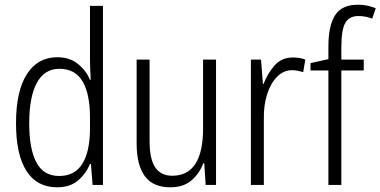

<svg xmlns="http://www.w3.org/2000/svg" viewBox="-20 -785 1615 815"><path d="M222 10Q137 10 92.5 -59Q48 -128 48 -262Q48 -398 94 -470Q140 -542 223 -542Q276 -542 311 -513.5Q346 -485 362 -446H365Q364 -468 363 -488.5Q362 -509 362 -527V-760H417V0H373L366 -89H362Q345 -48 311.5 -19Q278 10 222 10ZM231 -38Q298 -38 330 -90.5Q362 -143 362 -240V-286Q362 -386 330.5 -439.5Q299 -493 232 -493Q169 -493 136.5 -433.5Q104 -374 104 -261Q104 -153 134.5 -95.5Q165 -38 231 -38Z M897 -532V0H853L847 -92H843Q827 -49 793 -19.5Q759 10 703 10Q629 10 594.5 -37.5Q560 -85 560 -176V-532H615V-186Q615 -110 639 -74.5Q663 -39 711 -39Q842 -39 842 -240V-532Z M1223 -541Q1236 -541 1250 -539Q1264 -537 1276 -532L1267 -479Q1257 -482 1245 -484.5Q1233 -487 1220 -487Q1183 -487 1155.5 -458.5Q1128 -430 1113.5 -383.5Q1099 -337 1100 -282V0H1045V-532H1088L1096 -429H1099Q1115 -472 1145 -506.5Q1175 -541 1223 -541Z M1524 -486H1429V0H1374V-486H1298V-517L1374 -534V-588Q1374 -676 1402.5 -720.5Q1431 -765 1499 -765Q1521 -765 1539.5 -761Q1558 -757 1575 -750L1560 -706Q1531 -717 1502 -717Q1462 -717 1445.5 -687.5Q1429 -658 1429 -586V-532H1524Z"/></svg>

Font: Noto Sans Khmer UI Condensed Light
Style: Regular
Weight: 300
Width: 3
Designer: Danh Hong and the Monotype Design Team
Foundry: Monotype Imaging Inc.
Version: Version 2.002; ttfautohint (v1.8.4.7-5d5b)